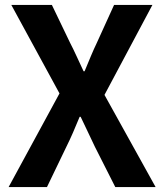

<svg xmlns="http://www.w3.org/2000/svg" viewBox="-20 -761 667 781"><path d="M15 0 222 -381 26 -741H191L265 -587Q278 -562 291 -533.5Q304 -505 320 -471H324Q338 -505 350 -533.5Q362 -562 374 -587L444 -741H600L405 -375L613 0H449L366 -164Q353 -192 338.5 -222Q324 -252 308 -286H304Q290 -252 277 -222Q264 -192 250 -164L171 0Z"/></svg>

Font: Noto Sans JP Thin
Style: Bold
Weight: 700
Version: Version 2.004-H2;hotconv 1.0.118;makeotfexe 2.5.65603